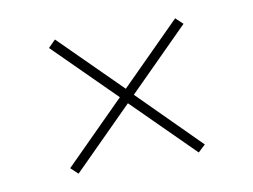

<svg xmlns="http://www.w3.org/2000/svg" viewBox="-46 -570 554 420"><g transform="rotate(-10 231.5 -360.0)"><path d="M82 -493 216 -360 82 -226 98 -211 231 -344 365 -211 381 -226 247 -360 381 -494 365 -509 232 -376 98 -509Z"/></g></svg>

Font: Aspekta 50
Style: Regular
Weight: 50
Designer: Ivo Dolenc
Version: Version 2.000